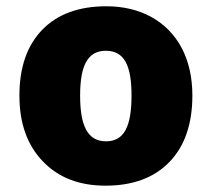

<svg xmlns="http://www.w3.org/2000/svg" viewBox="-20 -583 677 613"><path d="M594.2 -277.8C594.2 -335.4 583 -385.7 560.5 -429.2C515.1 -515.1 428.7 -563 319.8 -563C231.9 -563 163.6 -538.1 115.2 -488.3C66.4 -438 42 -368.2 42 -277.8C42 -189.5 66.9 -119.6 116.7 -67.9C166 -16.1 232.9 9.8 316.9 9.8C404.3 9.8 472.7 -15.6 521.5 -66.4C569.8 -116.7 594.2 -187.5 594.2 -277.8ZM235.8 -277.8C235.8 -373 259.3 -420.9 317.9 -420.9C377.9 -420.9 399.9 -372.1 399.9 -277.8C399.9 -182.6 377.9 -131.8 318.8 -131.8C258.8 -131.8 235.8 -182.6 235.8 -277.8Z"/></svg>

Font: Sahel Black
Style: Bold
Weight: 900
Foundry: Saber Rastikerdar (saber.rastikerdar@gmail.com)
Version: Version 3.4.0